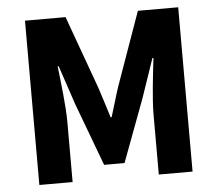

<svg xmlns="http://www.w3.org/2000/svg" viewBox="-49 -706 859 759"><g transform="rotate(-5 381.0 -326.0)"><path d="M77 0H209V-239C209 -303 197 -398 190 -461H194L246 -306L339 -57H420L513 -306L566 -461H570C563 -398 551 -303 551 -239V0H685V-652H525L422 -362C409 -324 398 -282 385 -242H381C368 -282 356 -324 343 -362L238 -652H77Z"/></g></svg>

Font: Giro Sans Regular
Style: Bold
Weight: 700
Designer: Paul D. Hunt
Foundry: Adobe Systems Incorporated
Version: Version 1.000;PS 1.0;hotconv 1.0.88;makeotf.lib2.5.647800